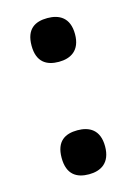

<svg xmlns="http://www.w3.org/2000/svg" viewBox="-91 -594 465 653"><g transform="rotate(-15 141.5 -267.0)"><path d="M141 -388C182 -388 218 -407 218 -465C218 -524 182 -542 141 -542C98 -542 65 -524 65 -465C65 -407 98 -388 141 -388ZM141 8C182 8 218 -11 218 -70C218 -129 182 -147 141 -147C98 -147 65 -129 65 -70C65 -11 98 8 141 8Z"/></g></svg>

Font: Noto Serif Tamil SemiCondensed
Style: Bold
Weight: 700
Width: 4
Designer: Indian Type Foundry, Tom Grace, and the Monotype Design Team
Foundry: Monotype Imaging Inc.
Version: Version 2.004